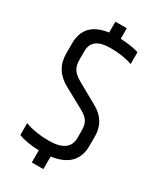

<svg xmlns="http://www.w3.org/2000/svg" viewBox="-204 -806 796 950"><g transform="rotate(30 194.0 -331.0)"><path d="M356 -194V-140Q356 -17 216 2V74H150V5Q76 2 33 -15V-83Q92 -61 167 -61Q285 -61 285 -144V-186Q285 -219 273 -238Q261 -257 230 -274L115 -337Q28 -384 28 -477V-536Q28 -656 160 -674V-736H225V-676Q288 -673 330 -660V-592Q278 -611 203 -611Q100 -611 100 -533V-485Q100 -450 113.5 -430Q127 -410 159 -392L275 -327Q356 -283 356 -194Z"/></g></svg>

Font: Khand
Style: Regular
Weight: 400
Designer: Devanagari: Sanchit Sawaria, Jyotish Sonowal; Latin: Satya Rajpurohit
Foundry: Indian Type Foundry
Version: Version 1.100;PS 1.0;hotconv 1.0.78;makeotf.lib2.5.61930; tt